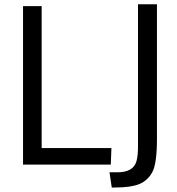

<svg xmlns="http://www.w3.org/2000/svg" viewBox="-20 -750 807 875"><path d="M608.9 -88.4V-730.5H695.3V-117.7Q695.3 -4.9 674.3 34.2Q653.3 73.2 614.7 88.9Q575.7 104.5 506.3 104.5H489.3L479 35.2H515.1Q586.9 35.2 601.6 -14.2Q609.4 -40 608.9 -88.4ZM85 0V-722.2H169.9V-75.2H487.8L484.9 0Z"/></svg>

Font: Oxygen-Regular
Style: Regular
Weight: 400
Designer: Vernon Adams
Foundry: Vernon Adams
Version: Version Release 0.2.3 webfont; ttfautohint (v0.93.3-1d66) -l